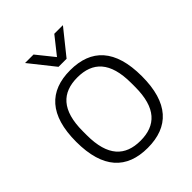

<svg xmlns="http://www.w3.org/2000/svg" viewBox="-208 -836 961 961"><g transform="rotate(-45 272.0 -355.5)"><path d="M138 -723 243 -591H300L406 -723H345L272 -631L198 -723ZM272 12C421 12 505 -74 505 -263C505 -452 421 -538 272 -538C124 -538 40 -452 40 -263C40 -74 124 12 272 12ZM272 -39C164 -39 101 -100 101 -249V-277C101 -426 164 -487 272 -487C380 -487 443 -426 443 -277V-249C443 -100 380 -39 272 -39Z"/></g></svg>

Font: Archivo ExtraLight
Style: Regular
Weight: 200
Designer: Hector Gatti
Foundry: Omnibus-Type
Version: Version 2.001